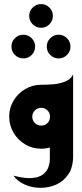

<svg xmlns="http://www.w3.org/2000/svg" viewBox="-20 -728 403 940"><path d="M46 132Q103 147 138.5 143.5Q174 140 192.5 124.5Q211 109 217.5 89Q224 69 224 52V-6Q204 0 182 0Q139 0 103.5 -21Q68 -42 46.5 -78Q25 -114 25 -157Q25 -200 46.5 -235.5Q68 -271 103.5 -292Q139 -313 182 -313Q184 -313 187 -313Q206 -313 236.5 -315Q267 -317 296 -327.5Q325 -338 338 -363V35Q338 91 314.5 125.5Q291 160 254.5 176Q218 192 177 191.5Q136 191 101 175.5Q66 160 46 132ZM182 -113Q200 -113 212.5 -125.5Q225 -138 225 -157Q225 -175 212.5 -187.5Q200 -200 182 -200Q164 -200 151 -187.5Q138 -175 138 -157Q138 -138 151 -125.5Q164 -113 182 -113ZM181 -592Q157 -592 140 -609Q123 -626 123 -650Q123 -674 140 -691Q157 -708 181 -708Q205 -708 222 -691Q239 -674 239 -650Q239 -626 222 -609Q205 -592 181 -592ZM267 -442Q243 -442 226 -459Q209 -476 209 -500Q209 -524 226 -541Q243 -558 267 -558Q291 -558 308 -541Q325 -524 325 -500Q325 -476 308 -459Q291 -442 267 -442ZM94 -442Q70 -442 53 -459Q36 -476 36 -500Q36 -524 53 -541Q70 -558 94 -558Q118 -558 135 -541Q152 -524 152 -500Q152 -476 135 -459Q118 -442 94 -442Z"/></svg>

Font: Reem Kufi Medium
Style: Regular
Weight: 500
Designer: Khaled Hosny
Version: Version 1.001